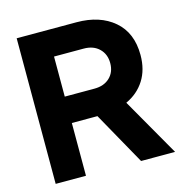

<svg xmlns="http://www.w3.org/2000/svg" viewBox="-109 -847 914 949"><g transform="rotate(-15 348.0 -372.5)"><path d="M60 0V-745H366Q485 -745 557.5 -683Q630 -621 630 -507Q630 -432 596 -378.5Q562 -325 501 -297L671 0H497L346 -270H215V0ZM215 -405H367Q416 -405 445.5 -433Q475 -461 475 -507Q475 -553 445.5 -581.5Q416 -610 367 -610H215Z"/></g></svg>

Font: Plus Jakarta Display
Style: Bold
Weight: 700
Designer: Gumpita Rahayu
Foundry: Tokotype Studio
Version: Version 1.000;hotconv 1.0.109;makeotfexe 2.5.65596